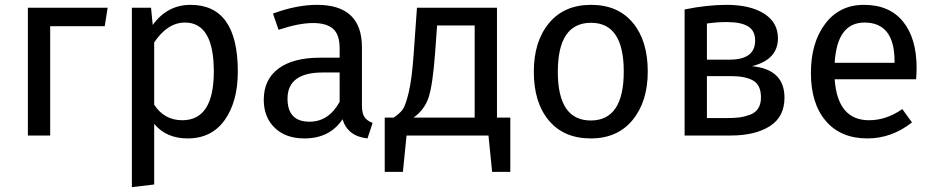

<svg xmlns="http://www.w3.org/2000/svg" viewBox="-20 -559 3858 792"><path d="M187 0H95V-527H424L412 -451H187Z M766 -539Q961 -539 961 -264Q961 -140 907 -64Q853 12 754 12Q666 12 616 -48V202L524 213V-527H603L610 -456Q670 -539 766 -539ZM732 -63Q862 -63 862 -264Q862 -466 743 -466Q671 -466 616 -384V-127Q658 -63 732 -63Z M1473 -123Q1473 -91 1484 -75.5Q1495 -60 1517 -52L1496 12Q1414 3 1393 -67Q1340 12 1236 12Q1158 12 1113 -32Q1068 -76 1068 -147Q1068 -231 1128.5 -276Q1189 -321 1300 -321H1381V-360Q1381 -416 1354 -440Q1327 -464 1271 -464Q1213 -464 1129 -436L1106 -503Q1203 -539 1288 -539Q1473 -539 1473 -364ZM1257 -57Q1336 -57 1381 -139V-260H1312Q1166 -260 1166 -152Q1166 -57 1257 -57Z M2030 -74H2085V150H2010L1995 0H1657L1642 150H1567V-74H1604Q1628 -90 1640.5 -106.5Q1653 -123 1666 -178Q1679 -233 1686 -331L1700 -527H2030ZM1938 -74V-454H1783L1775 -343Q1765 -208 1748 -157Q1731 -106 1686 -74Z M2652 -264Q2652 -140 2589.5 -64Q2527 12 2417 12Q2306 12 2244 -62Q2182 -136 2182 -263Q2182 -388 2244.5 -463.5Q2307 -539 2418 -539Q2529 -539 2590.5 -465Q2652 -391 2652 -264ZM2418 -465Q2281 -465 2281 -263Q2281 -62 2417 -62Q2553 -62 2553 -264Q2553 -465 2418 -465Z M3082 -286Q3216 -273 3216 -156Q3216 -77 3155.5 -38.5Q3095 0 2994 0H2804V-520Q2897 -539 2977 -539Q3074 -539 3131.5 -503Q3189 -467 3189 -401Q3189 -313 3082 -286ZM2978 -468Q2937 -468 2896 -462V-313H2990Q3095 -313 3095 -392Q3095 -432 3066 -450Q3037 -468 2978 -468ZM2979 -72Q3008 -72 3028.5 -74.5Q3049 -77 3072 -85Q3095 -93 3107 -111Q3119 -129 3119 -157Q3119 -208 3087 -226.5Q3055 -245 2996 -245H2896V-72Z M3761 -279Q3761 -256 3759 -232H3423Q3435 -63 3565 -63Q3636 -63 3702 -109L3742 -54Q3658 12 3558 12Q3448 12 3386.5 -60Q3325 -132 3325 -258Q3325 -383 3384 -461Q3443 -539 3544 -539Q3649 -539 3705 -470Q3761 -401 3761 -279ZM3670 -300V-306Q3670 -466 3546 -466Q3433 -466 3423 -300Z"/></svg>

Font: Fira Sans
Style: Regular
Weight: 400
Designer: Carrois Corporate & Edenspiekermann AG
Foundry: Carrois Corporate GbR & Edenspiekermann AG
Version: Version 4.106;PS 004.106;hotconv 1.0.70;makeotf.lib2.5.58329